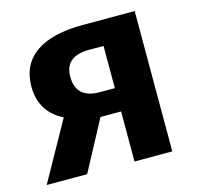

<svg xmlns="http://www.w3.org/2000/svg" viewBox="-88 -664 775 756"><g transform="rotate(-15 299.0 -286.0)"><path d="M312 -572C146 -572 54 -510 54 -389C54 -319 87 -269 146 -240L12 0H177L286 -204H370V0H524V-572ZM308 -299C241 -299 212 -332 212 -388C212 -442 244 -471 311 -471H370V-299Z"/></g></svg>

Font: Glow Sans TC Normal
Style: Bold
Weight: 700
Designer: Ryoko NISHIZUKA (kana, bopomofo & ideographs); Paul D. Hunt (Latin, Greek & Cyrillic); Sandoll Communications, Soo-young
Version: Version 0.93